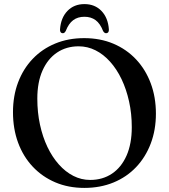

<svg xmlns="http://www.w3.org/2000/svg" viewBox="-20 -902 826 939"><path d="M391.5 -715.5Q470.5 -715.5 534.8 -688.2Q599 -661 645.5 -611.5Q692 -562 717.2 -494.5Q742.5 -427 742.5 -346Q742.5 -266.5 717.2 -200Q692 -133.5 645.8 -84.8Q599.5 -36 535 -9.5Q470.5 17 392.5 17Q314.5 17 250.5 -10.2Q186.5 -37.5 140 -87Q93.5 -136.5 68.5 -204.2Q43.5 -272 43.5 -353.5Q43.5 -433 68.5 -499.2Q93.5 -565.5 139.8 -614Q186 -662.5 250 -689Q314 -715.5 391.5 -715.5ZM624.5 -280Q624.5 -346.5 611.2 -406Q598 -465.5 574.5 -514.8Q551 -564 518.5 -600.2Q486 -636.5 447 -656Q408 -675.5 364.5 -675.5Q304.5 -675.5 259 -645Q213.5 -614.5 188 -557.2Q162.5 -500 162.5 -419.5Q162.5 -352.5 175.5 -292.5Q188.5 -232.5 212 -183.2Q235.5 -134 267.8 -97.8Q300 -61.5 338.8 -41.8Q377.5 -22 421 -22Q482 -22 527.8 -52.8Q573.5 -83.5 599 -141.2Q624.5 -199 624.5 -280ZM393 -820Q360 -820 337.8 -803.2Q315.5 -786.5 301.5 -750.5Q298 -744.5 294.8 -742Q291.5 -739.5 286.5 -739.5Q280.5 -739.5 276.8 -744.2Q273 -749 273.5 -758Q277.5 -815 309.8 -848.5Q342 -882 393 -882Q444 -882 476.2 -848.5Q508.5 -815 512.5 -758Q513 -749 509.2 -744.2Q505.5 -739.5 499 -739.5Q495 -739.5 491.2 -742Q487.5 -744.5 484 -750.5Q470 -787 447.5 -803.5Q425 -820 393 -820Z"/></svg>

Font: Fraunces 36pt
Style: Regular
Weight: 400
Version: Version 1.000;[b76b70a41]